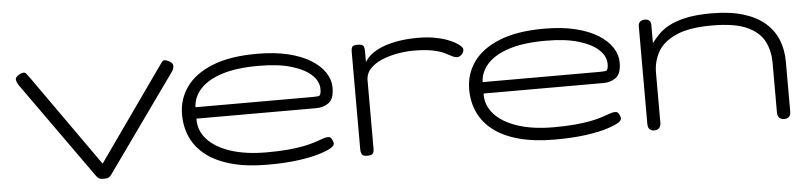

<svg xmlns="http://www.w3.org/2000/svg" viewBox="-36 -641 3463 822"><g transform="rotate(-5 1695.0 -230.5)"><path d="M383 11Q369 11 362 7Q355 3 349 -6L53 -422Q46 -433 44.5 -444.5Q43 -456 62 -466Q82 -477 90.5 -466.5Q99 -456 109 -442L383 -54L657 -442Q667 -456 674.5 -466.5Q682 -477 702 -467Q721 -458 721 -445Q721 -432 713 -421L417 -6Q411 3 404 7Q397 11 383 11Z M1087 12Q998 12 932.5 -6Q867 -24 824.5 -56.5Q782 -89 761 -134Q740 -179 740 -234Q740 -299 777 -351.5Q814 -404 890 -434.5Q966 -465 1082 -465Q1158 -465 1215.5 -451Q1273 -437 1312.5 -412.5Q1352 -388 1372 -357Q1392 -326 1392 -293Q1392 -245 1369.5 -228Q1347 -211 1315 -211H800Q798 -161 832.5 -122.5Q867 -84 932 -62.5Q997 -41 1086 -41Q1139 -41 1178 -44.5Q1217 -48 1245 -53.5Q1273 -59 1291.5 -65Q1310 -71 1322.5 -75.5Q1335 -80 1344 -82Q1352 -84 1359 -82.5Q1366 -81 1370 -73Q1378 -58 1376 -51Q1374 -44 1366 -38Q1352 -28 1315.5 -16Q1279 -4 1221.5 4Q1164 12 1087 12ZM800 -260H1298Q1318 -260 1329 -261.5Q1340 -263 1340 -291Q1340 -324 1311 -351.5Q1282 -379 1225.5 -396Q1169 -413 1084 -413Q989 -413 927 -393Q865 -373 833.5 -338.5Q802 -304 800 -260Z M1514 11Q1504 11 1498 8Q1492 5 1489.5 -2Q1487 -9 1487 -20V-437Q1487 -449 1489.5 -455.5Q1492 -462 1498 -464Q1504 -466 1515 -466Q1525 -466 1531.5 -464Q1538 -462 1541 -455.5Q1544 -449 1544 -437V-389Q1554 -406 1572.5 -421Q1591 -436 1619 -447.5Q1647 -459 1686 -466Q1725 -473 1774 -473Q1811 -473 1841 -468Q1871 -463 1894 -455Q1917 -447 1932.5 -438Q1948 -429 1956 -421Q1964 -413 1964 -407Q1964 -394 1954.5 -385Q1945 -376 1936 -376Q1925 -376 1913 -382.5Q1901 -389 1882.5 -398Q1864 -407 1832.5 -413.5Q1801 -420 1750 -420Q1717 -420 1681 -413.5Q1645 -407 1614 -394Q1583 -381 1563.5 -360Q1544 -339 1544 -310V-18Q1544 -7 1541.5 -0.5Q1539 6 1532.5 8.5Q1526 11 1514 11Z M2321 12Q2232 12 2166.5 -6Q2101 -24 2058.5 -56.5Q2016 -89 1995 -134Q1974 -179 1974 -234Q1974 -299 2011 -351.5Q2048 -404 2124 -434.5Q2200 -465 2316 -465Q2392 -465 2449.5 -451Q2507 -437 2546.5 -412.5Q2586 -388 2606 -357Q2626 -326 2626 -293Q2626 -245 2603.5 -228Q2581 -211 2549 -211H2034Q2032 -161 2066.5 -122.5Q2101 -84 2166 -62.5Q2231 -41 2320 -41Q2373 -41 2412 -44.5Q2451 -48 2479 -53.5Q2507 -59 2525.5 -65Q2544 -71 2556.5 -75.5Q2569 -80 2578 -82Q2586 -84 2593 -82.5Q2600 -81 2604 -73Q2612 -58 2610 -51Q2608 -44 2600 -38Q2586 -28 2549.5 -16Q2513 -4 2455.5 4Q2398 12 2321 12ZM2034 -260H2532Q2552 -260 2563 -261.5Q2574 -263 2574 -291Q2574 -324 2545 -351.5Q2516 -379 2459.5 -396Q2403 -413 2318 -413Q2223 -413 2161 -393Q2099 -373 2067.5 -338.5Q2036 -304 2034 -260Z M2748 10Q2739 10 2733 6.5Q2727 3 2724 -3.5Q2721 -10 2721 -20V-440Q2721 -449 2724.5 -454.5Q2728 -460 2734 -463Q2740 -466 2749 -466Q2755 -466 2760 -464.5Q2765 -463 2768.5 -459.5Q2772 -456 2773.5 -451Q2775 -446 2775 -440V-363Q2788 -380 2805.5 -398.5Q2823 -417 2851.5 -432.5Q2880 -448 2924.5 -458Q2969 -468 3035 -468Q3115 -468 3172 -450.5Q3229 -433 3265 -401.5Q3301 -370 3318 -327.5Q3335 -285 3335 -234V-19Q3335 -10 3332 -3.5Q3329 3 3322.5 6.5Q3316 10 3307 10Q3298 10 3291.5 6.5Q3285 3 3281.5 -3.5Q3278 -10 3278 -20V-235Q3278 -284 3258 -325Q3238 -366 3185 -391Q3132 -416 3033 -416Q2935 -416 2879 -391Q2823 -366 2800 -325Q2777 -284 2777 -235V-19Q2777 -10 2773.5 -3.5Q2770 3 2764 6.5Q2758 10 2748 10Z"/></g></svg>

Font: Fredoka Expanded Light
Style: Regular
Weight: 300
Width: 7
Designer: Ben Nathan
Foundry: Milena B. Brandão, Ben Nathan
Version: Version 2.001